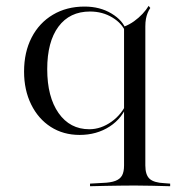

<svg xmlns="http://www.w3.org/2000/svg" viewBox="-20 -449 632 655"><path d="M251.6 11.3Q196 11.3 153.2 -16.1Q110.5 -43.5 86.3 -92.7Q62.1 -141.9 62.1 -204.8Q62.1 -271 87.9 -321Q113.7 -371 160.5 -398.8Q207.3 -426.6 268.5 -426.6Q321 -426.6 360.5 -402.8Q400 -379 410.5 -345.2L408.9 -337.9Q397.6 -368.5 363.7 -389.1Q329.8 -409.7 287.1 -409.7Q217.7 -409.7 179.4 -358.1Q141.1 -306.5 141.1 -212.9Q141.1 -118.5 179.8 -63.3Q218.5 -8.1 284.7 -8.1Q324.2 -8.1 360.5 -33.9Q396.8 -59.7 414.5 -102.4L416.1 -96.8Q398.4 -46 354 -17.3Q309.7 11.3 251.6 11.3ZM439.5 183.9Q413.7 183.9 389.5 184.3Q365.3 184.7 339.9 185.1Q314.5 185.5 287.1 186.3V177.4L329.8 175Q357.3 174.2 373.4 168.1Q389.5 162.1 396.4 149.6Q403.2 137.1 403.2 115.3V-206.5H475.8V115.3Q475.8 147.6 490.3 160.9Q504.8 174.2 539.5 175.8L560.5 177.4V186.3Q528.2 185.5 499.6 184.7Q471 183.9 439.5 183.9ZM403.2 -206.5V-414.5V-358.1Q421.8 -365.3 437.5 -376.6Q453.2 -387.9 466.1 -401.6Q479 -415.3 487.1 -429L492.7 -421.8Q487.1 -413.7 483.5 -404.4Q479.8 -395.2 477.8 -384.3Q475.8 -373.4 475.8 -358.9V-206.5Z"/></svg>

Font: Playfair 144pt SemiExpanded Light
Style: Regular
Weight: 300
Width: 6
Designer: Claus Eggers Sørensen
Foundry: Claus Eggers Sørensen
Version: Version 2.203